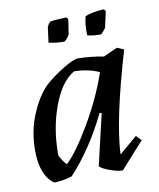

<svg xmlns="http://www.w3.org/2000/svg" viewBox="-76 -702 640 775"><g transform="rotate(-10 243.5 -315.0)"><path d="M318 -550Q316 -596 325 -627Q351 -639 402 -642L409 -634Q406 -618 400 -593.5Q394 -569 394 -567Q384 -553 374 -544Q338 -544 318 -550ZM159 -548 167 -609Q171 -621 180 -630Q193 -634 247 -636L254 -628Q253 -620 251 -607Q249 -594 247 -581.5Q245 -569 245 -567Q236 -550 223 -541Q189 -541 159 -548ZM84 12Q30 -25 30 -129Q30 -207 58 -274.5Q86 -342 125 -381Q158 -411 202.5 -438Q247 -465 265 -465Q318 -464 370 -454L427 -480L455 -468Q373 -191 367 -53L441 -116L461 -95L365 12Q345 12 315 1.5Q285 -9 272 -21L321 -231L313 -233Q245 -94 157 0Q117 12 84 12ZM147 -52Q191 -93 250 -194Q309 -295 343 -395Q295 -416 240 -416Q185 -383 152 -293Q119 -203 119 -102V-92Q131 -68 147 -52Z"/></g></svg>

Font: Albura Medium
Style: Italic
Weight: 462
Italic angle: -7°
Designer: Mercedes Jáuregui
Foundry: Omnibus-Type Team
Version: Version 1.000